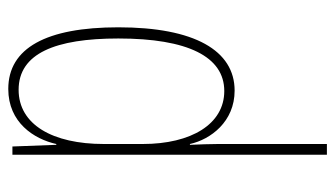

<svg xmlns="http://www.w3.org/2000/svg" viewBox="-193 -607 810 464"><g transform="rotate(90 212.0 -375.0)"><path d="M195 10C276 10 316 -52 328 -106H330L334 0H354V-760H328V-497C328 -475 329 -454 330 -429H328C317 -479 274 -537 199 -537C102 -537 46 -440 46 -256C46 -82 96 10 195 10ZM197 -15C109 -15 73 -104 73 -256C73 -424 117 -512 200 -512C280 -512 328 -432 328 -315V-221C328 -97 281 -15 197 -15Z"/></g></svg>

Font: Noto Sans Devanagari ExtraCondensed Thin
Style: Regular
Weight: 100
Width: 2
Designer: Jelle Bosma - Monotype Design Team
Foundry: Monotype Imaging Inc.
Version: Version 2.004